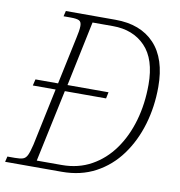

<svg xmlns="http://www.w3.org/2000/svg" viewBox="-96 -788 807 862"><g transform="rotate(10 307.5 -357.0)"><path d="M-16 0 -10 -25H24Q47 -25 60 -29Q73 -33 80.5 -48.5Q88 -64 96 -98L151 -359H47L54 -388H157L203 -605Q206 -618 208.5 -633Q211 -648 211 -659Q211 -678 200 -683.5Q189 -689 162 -689H129L135 -714H361Q476 -714 539.5 -646.5Q603 -579 603 -450Q603 -360 579 -279Q555 -198 509 -135Q463 -72 396 -36Q329 0 242 0ZM237 -30Q312 -30 371.5 -63Q431 -96 472.5 -154Q514 -212 536 -288.5Q558 -365 558 -453Q558 -569 502.5 -626.5Q447 -684 355 -684H262L200 -388H387L381 -359H193L123 -30Z"/></g></svg>

Font: Noto Serif SemiCondensed ExtraLight
Style: Italic
Weight: 200
Width: 4
Italic angle: -12°
Designer: Monotype Design Team
Foundry: Monotype Imaging Inc.
Version: Version 2.013